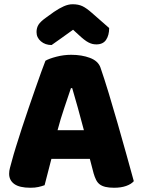

<svg xmlns="http://www.w3.org/2000/svg" viewBox="-20 -874 667 904"><path d="M194 -588Q211 -598 245.5 -607Q280 -616 315 -616Q365 -616 403.5 -601.5Q442 -587 453 -556Q471 -504 492 -435Q513 -366 534 -292.5Q555 -219 575 -147.5Q595 -76 610 -21Q598 -7 574 1.5Q550 10 517 10Q493 10 476.5 6Q460 2 449.5 -6Q439 -14 432.5 -27Q426 -40 421 -57L403 -126H222Q214 -96 206 -64Q198 -32 190 -2Q176 3 160.5 6.5Q145 10 123 10Q72 10 47.5 -7.5Q23 -25 23 -56Q23 -70 27 -84Q31 -98 36 -117Q43 -144 55.5 -184Q68 -224 83 -270.5Q98 -317 115 -366Q132 -415 147 -458.5Q162 -502 174.5 -536Q187 -570 194 -588ZM314 -459Q300 -417 282.5 -365.5Q265 -314 251 -261H375Q361 -315 346.5 -366.5Q332 -418 320 -459ZM324 -734Q293 -711 269 -694.5Q245 -678 223 -662Q193 -662 172.5 -679.5Q152 -697 152 -723Q152 -743 161.5 -758Q171 -773 198 -792L234 -818Q259 -835 280.5 -844.5Q302 -854 322 -854Q349 -854 368 -845Q387 -836 413 -813L494 -742Q494 -708 479.5 -686.5Q465 -665 434 -665Q424 -665 415.5 -667Q407 -669 397 -674Q387 -679 375 -688.5Q363 -698 347 -713Z"/></svg>

Font: Baloo Thambi
Style: Regular
Weight: 400
Designer: Aadarsh Rajan and Ek Type
Foundry: Ek Type
Version: Version 1.100;PS 1.000;hotconv 1.0.88;makeotf.lib2.5.647800;